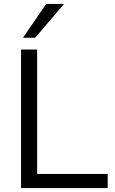

<svg xmlns="http://www.w3.org/2000/svg" viewBox="-20 -957 583 977"><path d="M87 0V-705H169V-72H528V0ZM97 -765 215 -937H306L159 -765Z"/></svg>

Font: Nunito Sans 12pt ExtraLight 12pt
Style: Regular
Weight: 400
Version: Version 3.101;gftools[0.9.27]